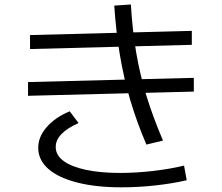

<svg xmlns="http://www.w3.org/2000/svg" viewBox="-20 -802 978 846"><path d="M320.8 2.4C375.8 16.4 440.4 23.4 514.6 23.4C564.1 23.4 613.9 20.7 664.1 15.1C714.2 9.6 760.4 2 802.7 -7.8L791 -72.3C750.7 -62.5 705.4 -54.7 655.3 -48.8C605.1 -43 556.6 -40 509.8 -40C451.2 -40 400.7 -44.6 358.4 -53.7C316.1 -62.8 283.5 -75.7 260.7 -92.3C238 -108.9 226.2 -128.9 225.6 -152.3C224.9 -173.2 233.1 -192.5 250 -210.4C266.9 -228.4 292.3 -244.8 326.2 -259.8L287.1 -311.5C243.5 -293.3 209.3 -269.7 184.6 -240.7C159.8 -211.8 147.8 -181 148.4 -148.4C149.1 -113.3 164.2 -82.8 193.8 -57.1C223.5 -31.4 265.8 -11.6 320.8 2.4ZM103.5 -440.4V-379.9L834 -398.4V-459ZM553.7 -361.8C572.6 -297.7 596.4 -232.1 625 -165L698.2 -182.6C668.9 -251 644.7 -316.4 625.5 -378.9C606.3 -441.4 591.1 -505.4 580.1 -570.8C569 -636.2 561.2 -706.7 556.6 -782.2L483.4 -777.3C488.6 -699.9 496.9 -627.3 508.3 -559.6C519.7 -491.9 534.8 -425.9 553.7 -361.8ZM112.3 -647.5V-585.9L825.2 -604.5V-666Z"/></svg>

Font: Pretendard Variable
Style: Regular
Weight: 400
Designer: Base glyphs from Inter by Rasmus Andersson; Hangeul glyphs from Noto Sans CJK(Source Han Sans) by Jang Soo-young and Kan
Foundry: Kil Hyung-jin
Version: Version 1.309;Glyphs 3.2 (3225)